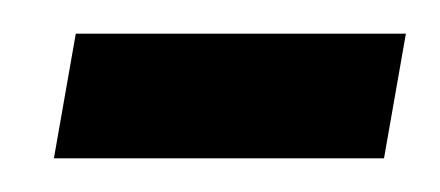

<svg xmlns="http://www.w3.org/2000/svg" viewBox="-20 -295 261 114"><path d="M12 -201H208L221 -275H25Z"/></svg>

Font: Jost
Style: Italic
Weight: 400
Italic angle: -5°
Version: Version 3.710